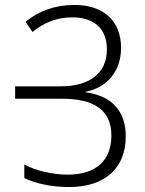

<svg xmlns="http://www.w3.org/2000/svg" viewBox="-20 -744 585 774"><path d="M468 -551C468 -660 397 -724 281 -724C199 -724 135 -699 83 -656L111 -615C157 -653 209 -674 272 -674C358 -674 411 -629 411 -545C411 -445 336 -396 225 -396H41V-346H230C358 -346 429 -301 429 -198C429 -97 367 -40 253 -40C192 -40 122 -56 78 -81V-26C124 -4 188 10 259 10C408 10 487 -71 487 -194C487 -297 430 -358 325 -372V-374C411 -391 468 -456 468 -551Z"/></svg>

Font: Noto Sans Armenian SemiCondensed Light
Style: Regular
Weight: 300
Width: 4
Designer: Monotype Design Team
Foundry: Monotype Imaging Inc.
Version: Version 2.008